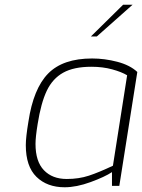

<svg xmlns="http://www.w3.org/2000/svg" viewBox="-20 -785 601 811"><path d="M89 -172Q89 -205 100 -271Q121 -411 183.5 -474.5Q246 -538 369 -538Q422 -538 475.5 -524Q529 -510 560 -481L484 0H453V-58Q423 -38 363 -16Q303 6 253 6Q179 6 134 -38Q89 -82 89 -172ZM457 -85 517 -467Q494 -481 454 -492Q414 -503 366 -503Q292 -503 247 -478Q202 -453 177.5 -401.5Q153 -350 139 -261Q130 -206 130 -177Q130 -103 165.5 -66Q201 -29 262 -29Q313 -29 355.5 -43Q398 -57 457 -85ZM500 -765H540L389 -631H364Z"/></svg>

Font: Exo ExtraLight
Style: Italic
Weight: 275
Italic angle: -9°
Designer: Natanael Gama
Foundry: Natanael Gama
Version: Version 1.500; ttfautohint (v1.6)